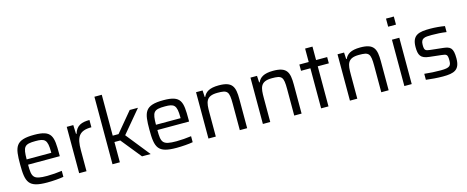

<svg xmlns="http://www.w3.org/2000/svg" viewBox="-38 -1388 4969 2041"><g transform="rotate(-15 2446.0 -367.5)"><path d="M495 -228V-255C495 -446 486 -518 290 -518C80 -518 65 -444 65 -254C65 -54 88 8 295 8C357 8 433 2 475 -6V-72C428 -65 360 -60 312 -60C158 -60 146 -89 146 -228ZM288 -450C388 -450 417 -433 417 -296V-286H146C147 -425 162 -450 288 -450Z M647 -510V0H728V-232C728 -373 760 -438 899 -438V-518C816 -518 754 -498 729 -412H723L719 -510Z M1014 -743V0H1095V-223H1159L1339 0H1434L1224 -263L1431 -510H1340L1159 -293H1095V-743Z M1918 -228V-255C1918 -446 1909 -518 1713 -518C1503 -518 1488 -444 1488 -254C1488 -54 1511 8 1718 8C1780 8 1856 2 1898 -6V-72C1851 -65 1783 -60 1735 -60C1581 -60 1569 -89 1569 -228ZM1711 -450C1811 -450 1840 -433 1840 -296V-286H1569C1570 -425 1585 -450 1711 -450Z M2070 -510V0H2151V-263C2151 -376 2157 -445 2288 -445C2398 -445 2415 -429 2415 -291V0H2496V-319C2496 -456 2472 -518 2321 -518C2217 -518 2173 -485 2152 -437H2146L2142 -510Z M2669 -510V0H2750V-263C2750 -376 2756 -445 2887 -445C2997 -445 3014 -429 3014 -291V0H3095V-319C3095 -456 3071 -518 2920 -518C2816 -518 2772 -485 2751 -437H2745L2741 -510Z M3310 -441V0H3391V-441H3513V-510H3391V-658H3310V-510H3207V-441Z M3627 -510V0H3708V-263C3708 -376 3714 -445 3845 -445C3955 -445 3972 -429 3972 -291V0H4053V-319C4053 -456 4029 -518 3878 -518C3774 -518 3730 -485 3709 -437H3703L3699 -510Z M4223 -743V-654H4309V-743ZM4226 -510V0H4307V-510Z M4649 8C4773 8 4837 -14 4837 -142C4837 -258 4807 -276 4727 -285L4589 -300C4538 -306 4527 -313 4527 -372C4527 -445 4568 -449 4647 -449C4702 -449 4756 -446 4808 -438V-504C4767 -512 4700 -518 4648 -518C4526 -518 4448 -504 4448 -369C4448 -281 4468 -241 4561 -231L4694 -216C4746 -210 4759 -207 4759 -141C4759 -83 4747 -61 4645 -61C4583 -61 4527 -64 4464 -71V-5C4515 2 4592 8 4649 8Z"/></g></svg>

Font: Saira UNSAM
Style: Regular
Weight: 400
Designer: Hector Gatti with collaboration of the Omnibus-Type team
Foundry: Omnibus-Type
Version: Version 0.072;PS 000.072;hotconv 1.0.88;makeotf.lib2.5.64775